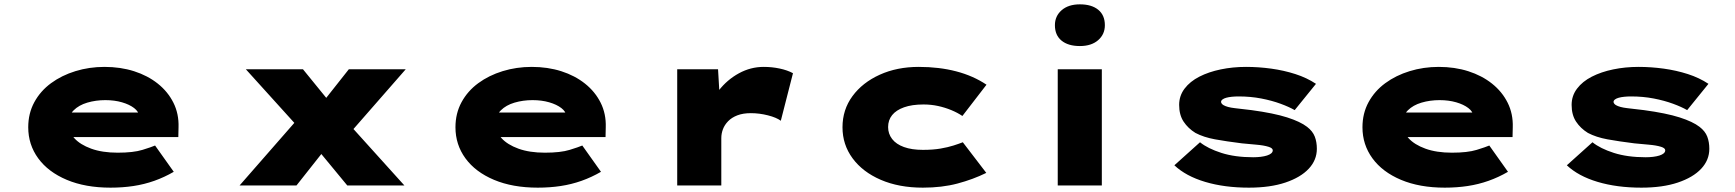

<svg xmlns="http://www.w3.org/2000/svg" viewBox="-20 -854 7990 884"><path d="M489 10Q373 10 287.5 -26Q202 -62 156 -125Q110 -188 110 -268Q110 -332 138 -383.5Q166 -435 215 -471Q264 -507 327.5 -526.5Q391 -546 461 -546Q535 -546 597.5 -526Q660 -506 706.5 -469Q753 -432 778.5 -381Q804 -330 802 -268L801 -223H242L219 -336H640L621 -301V-319Q619 -340 597.5 -356.5Q576 -373 541.5 -383Q507 -393 465 -393Q421 -393 382 -381.5Q343 -370 319 -346Q295 -322 295 -284Q295 -248 322 -218Q349 -188 400 -169.5Q451 -151 522 -151Q594 -151 636 -164Q678 -177 694 -184L780 -63Q737 -38 690.5 -21.5Q644 -5 594 2.5Q544 10 489 10Z M1579 0 1404 -212 1377 -242 1112 -535H1375L1515 -363L1546 -328L1842 0ZM1083 0 1362 -319 1507 -205 1345 0ZM1569 -216 1424 -330 1586 -535H1848Z M2456 10Q2340 10 2254.5 -26Q2169 -62 2123 -125Q2077 -188 2077 -268Q2077 -332 2105 -383.5Q2133 -435 2182 -471Q2231 -507 2294.5 -526.5Q2358 -546 2428 -546Q2502 -546 2564.5 -526Q2627 -506 2673.5 -469Q2720 -432 2745.5 -381Q2771 -330 2769 -268L2768 -223H2209L2186 -336H2607L2588 -301V-319Q2586 -340 2564.5 -356.5Q2543 -373 2508.5 -383Q2474 -393 2432 -393Q2388 -393 2349 -381.5Q2310 -370 2286 -346Q2262 -322 2262 -284Q2262 -248 2289 -218Q2316 -188 2367 -169.5Q2418 -151 2489 -151Q2561 -151 2603 -164Q2645 -177 2661 -184L2747 -63Q2704 -38 2657.5 -21.5Q2611 -5 2561 2.5Q2511 10 2456 10Z M3098 0V-535H3286L3298 -331L3233 -325Q3250 -387 3289 -437Q3328 -487 3382 -516.5Q3436 -546 3496 -546Q3534 -546 3569.5 -538.5Q3605 -531 3631 -517L3575 -298Q3555 -313 3515.5 -323Q3476 -333 3437 -333Q3401 -333 3375 -323Q3349 -313 3332.5 -296Q3316 -279 3308.5 -259Q3301 -239 3301 -218V0Z M4229 10Q4119 10 4035.5 -26Q3952 -62 3905.5 -125Q3859 -188 3859 -268Q3859 -349 3905 -411.5Q3951 -474 4030.5 -510Q4110 -546 4210 -546Q4304 -546 4382.5 -525.5Q4461 -505 4522 -464L4411 -320Q4389 -335 4360 -347Q4331 -359 4299 -366Q4267 -373 4232 -373Q4179 -373 4142.5 -360Q4106 -347 4087.5 -324Q4069 -301 4069 -269Q4069 -238 4087.5 -214Q4106 -190 4142 -177Q4178 -164 4229 -164Q4276 -164 4310.5 -170Q4345 -176 4370 -184Q4395 -192 4413 -199L4521 -58Q4460 -28 4388.5 -9Q4317 10 4229 10Z M4850 0V-535H5053V0ZM4952 -642Q4898 -642 4867.5 -667Q4837 -692 4837 -738Q4837 -780 4868 -807Q4899 -834 4952 -834Q5006 -834 5036.5 -809Q5067 -784 5067 -738Q5067 -696 5036 -669Q5005 -642 4952 -642Z M5730 10Q5618 10 5529 -16.5Q5440 -43 5387 -93L5505 -199Q5541 -170 5603.5 -150Q5666 -130 5750 -130Q5768 -130 5784.5 -132Q5801 -134 5813.5 -138Q5826 -142 5833 -148Q5840 -154 5840 -162Q5840 -172 5821 -178Q5799 -185 5763 -188Q5727 -191 5698 -194Q5626 -203 5574 -212.5Q5522 -222 5484 -242Q5450 -263 5429.5 -294Q5409 -325 5409 -371Q5409 -413 5434 -446Q5459 -479 5502 -501Q5545 -523 5600.5 -534.5Q5656 -546 5717 -546Q5775 -546 5833 -538Q5891 -530 5944 -513Q5997 -496 6039 -468L5941 -347Q5915 -362 5875.5 -376.5Q5836 -391 5787 -400.5Q5738 -410 5683 -410Q5666 -410 5651.5 -408.5Q5637 -407 5626 -404Q5615 -401 5608.5 -396Q5602 -391 5602 -385Q5602 -381 5605 -377Q5608 -373 5613 -370Q5630 -360 5665.5 -356Q5701 -352 5742 -347Q5845 -333 5906 -313.5Q5967 -294 5998 -270Q6024 -250 6033.5 -225Q6043 -200 6043 -169Q6043 -117 6005.5 -77Q5968 -37 5898 -13.5Q5828 10 5730 10Z M6632 10Q6516 10 6430.5 -26Q6345 -62 6299 -125Q6253 -188 6253 -268Q6253 -332 6281 -383.5Q6309 -435 6358 -471Q6407 -507 6470.5 -526.5Q6534 -546 6604 -546Q6678 -546 6740.5 -526Q6803 -506 6849.5 -469Q6896 -432 6921.5 -381Q6947 -330 6945 -268L6944 -223H6385L6362 -336H6783L6764 -301V-319Q6762 -340 6740.5 -356.5Q6719 -373 6684.5 -383Q6650 -393 6608 -393Q6564 -393 6525 -381.5Q6486 -370 6462 -346Q6438 -322 6438 -284Q6438 -248 6465 -218Q6492 -188 6543 -169.5Q6594 -151 6665 -151Q6737 -151 6779 -164Q6821 -177 6837 -184L6923 -63Q6880 -38 6833.5 -21.5Q6787 -5 6737 2.5Q6687 10 6632 10Z M7537 10Q7425 10 7336 -16.5Q7247 -43 7194 -93L7312 -199Q7348 -170 7410.5 -150Q7473 -130 7557 -130Q7575 -130 7591.5 -132Q7608 -134 7620.5 -138Q7633 -142 7640 -148Q7647 -154 7647 -162Q7647 -172 7628 -178Q7606 -185 7570 -188Q7534 -191 7505 -194Q7433 -203 7381 -212.5Q7329 -222 7291 -242Q7257 -263 7236.5 -294Q7216 -325 7216 -371Q7216 -413 7241 -446Q7266 -479 7309 -501Q7352 -523 7407.5 -534.5Q7463 -546 7524 -546Q7582 -546 7640 -538Q7698 -530 7751 -513Q7804 -496 7846 -468L7748 -347Q7722 -362 7682.5 -376.5Q7643 -391 7594 -400.5Q7545 -410 7490 -410Q7473 -410 7458.5 -408.5Q7444 -407 7433 -404Q7422 -401 7415.5 -396Q7409 -391 7409 -385Q7409 -381 7412 -377Q7415 -373 7420 -370Q7437 -360 7472.5 -356Q7508 -352 7549 -347Q7652 -333 7713 -313.5Q7774 -294 7805 -270Q7831 -250 7840.5 -225Q7850 -200 7850 -169Q7850 -117 7812.5 -77Q7775 -37 7705 -13.5Q7635 10 7537 10Z"/></svg>

Font: Lexend Zetta Black
Style: Regular
Weight: 900
Designer: Bonnie Shaver-Troup, Thomas Jockin
Foundry: Lexend
Version: Version 1.007